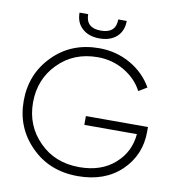

<svg xmlns="http://www.w3.org/2000/svg" viewBox="-95 -973 989 1068"><g transform="rotate(10 399.5 -438.5)"><path d="M401.4 -764.6Q339.8 -764.6 303.7 -797.9Q267.6 -830.1 267.6 -886.7Q284.2 -886.7 316.4 -886.7Q316.4 -808.6 401.4 -808.6Q486.3 -808.6 486.3 -886.7Q502 -886.7 534.2 -886.7Q534.2 -830.1 498 -796.9Q461.9 -764.6 401.4 -764.6ZM752.9 -326.2Q752.9 -319.3 752.9 -298.8Q752.9 -168 660.2 -78.1Q567.4 10.7 415 10.7Q254.9 10.7 151.4 -93.8Q46.9 -198.2 46.9 -349.6Q46.9 -502 150.4 -606.4Q252.9 -710.9 411.1 -710.9Q506.8 -710.9 587.9 -665Q668 -619.1 711.9 -542Q696.3 -532.2 665 -513.7Q629.9 -580.1 561.5 -620.1Q493.2 -660.2 411.1 -660.2Q275.4 -660.2 187.5 -570.3Q99.6 -481.4 99.6 -349.6Q99.6 -218.8 188.5 -129.9Q276.4 -40 415 -40Q538.1 -40 614.3 -107.4Q690.4 -173.8 699.2 -276.4Q599.6 -276.4 402.3 -276.4Q402.3 -288.1 402.3 -326.2Q490.2 -326.2 752.9 -326.2Z"/></g></svg>

Font: LeFont
Style: ExtraLight
Weight: 200
Designer: Leryon MEDIA
Version: Version 1.0